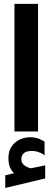

<svg xmlns="http://www.w3.org/2000/svg" viewBox="-20 -671 264 979"><path d="M51.8 212.4Q36.6 197.8 29.8 179.2Q22.9 160.6 22.9 135.3Q22.9 86.9 54.9 57.9Q86.9 28.8 135.7 28.8Q147.9 28.8 159.9 31.2Q171.9 33.7 182.9 38.3Q193.8 43 204.6 49.3L207 50.8V53.7L207.5 111.8V120.6L200.2 116.2Q190.4 109.9 180.9 106.2Q171.4 102.5 161.9 100.6Q152.3 98.6 142.6 98.6Q88.9 98.6 88.9 141.6Q88.9 151.4 92.8 158.9Q96.7 166.5 105.5 173.1Q114.3 179.7 128.9 185.1Q133.8 187 136.7 187Q137.7 187 139.6 186.5Q151.9 184.1 174.3 179.7Q196.8 175.3 204.6 173.3L210.4 172.4V178.2V234.9V238.8L206.5 239.7L12.7 286.1L6.8 287.6V281.7V226.6V222.7L10.7 221.7ZM73.2 -651.4H154.3H173.8V-631.8V-20V-0.5H154.3H73.2H53.7V-20V-631.8V-651.4Z"/></svg>

Font: Shabnam FD-WOL
Style: Bold-FD-WOL
Weight: 700
Foundry: DejaVu fonts team - Redesigned by Saber Rastikerdar - Based on Vazir font
Version: Version 5.0.0